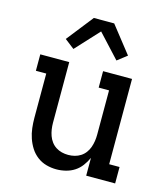

<svg xmlns="http://www.w3.org/2000/svg" viewBox="-114 -851 828 948"><g transform="rotate(15 300.0 -377.0)"><path d="M262 8Q236 8 210.5 1Q185 -6 164 -22Q143 -38 129 -60Q115 -82 106.5 -107Q98 -132 95 -158Q92 -184 92 -210V-436H39V-520H187V-210Q187 -193 189.5 -176.5Q192 -160 197.5 -144.5Q203 -129 213 -115.5Q223 -102 237 -93Q251 -84 267 -80Q283 -76 300 -76Q317 -76 333 -80Q349 -84 363 -93Q377 -102 387 -115.5Q397 -129 402.5 -144.5Q408 -160 410.5 -176.5Q413 -193 413 -210V-436H360V-520H508V-84H561V0H413V-91Q403 -69 388.5 -49.5Q374 -30 354 -17Q334 -4 310 2Q286 8 262 8ZM190 -588 141 -626 248 -762H352L459 -626L410 -588L300 -707Z"/></g></svg>

Font: Iosevka Etoile Medium
Style: Regular
Weight: 500
Designer: Belleve Invis
Foundry: Belleve Invis
Version: Version 22.1.2; ttfautohint (v1.8.4)